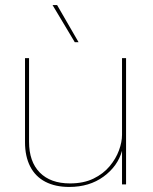

<svg xmlns="http://www.w3.org/2000/svg" viewBox="-20 -730 604 760"><path d="M254 10Q199 10 159.5 -10.5Q120 -31 99.5 -71Q79 -111 79 -167V-500H95V-169Q95 -90 137.5 -47Q180 -4 257 -4Q311 -4 350 -23Q389 -42 414 -72Q439 -102 451 -135Q463 -168 463 -196V-500H479V0H463V-133Q446 -72 390 -31Q334 10 254 10ZM206 -710 291 -563H276L188 -710Z"/></svg>

Font: Work Sans Thin
Style: Regular
Weight: 250
Designer: Wei Huang
Foundry: Wei Huang
Version: Version 2.012